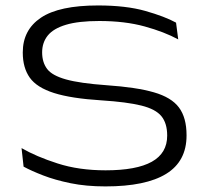

<svg xmlns="http://www.w3.org/2000/svg" viewBox="-20 -671 768 704"><path d="M366.5 12.5Q296 12.5 238.8 0.8Q181.5 -11 138.2 -27.8Q95 -44.5 66.5 -60L59 -128Q112.5 -97 190.8 -71.8Q269 -46.5 367 -46.5Q480.5 -46.5 536.8 -78Q593 -109.5 593 -173.5V-174Q593 -219 571.8 -245Q550.5 -271 498 -284Q445.5 -297 352 -303Q241 -310 178 -330Q115 -350 89.2 -386.2Q63.5 -422.5 63.5 -478V-479Q63.5 -561.5 130.2 -606.2Q197 -651 339.5 -651Q442 -651 513.2 -630.8Q584.5 -610.5 625.5 -588L633.5 -526.5Q583 -554 510.5 -574Q438 -594 344 -594Q268 -594 222 -580.2Q176 -566.5 155.2 -540.8Q134.5 -515 134.5 -479Q134.5 -442.5 152.8 -418.2Q171 -394 222 -379.8Q273 -365.5 371 -358.5Q480 -351 544.2 -332.5Q608.5 -314 636.2 -276.8Q664 -239.5 664 -175.5V-174Q664 -79.5 589.2 -33.5Q514.5 12.5 366.5 12.5Z"/></svg>

Font: Anek Latin Expanded Light
Style: Regular
Weight: 300
Width: 7
Designer: Yesha Goshar
Foundry: Ek Type
Version: Version 1.003